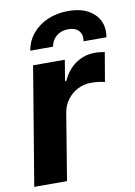

<svg xmlns="http://www.w3.org/2000/svg" viewBox="-88 -818 616 874"><g transform="rotate(-10 220.0 -381.0)"><path d="M-1.6 0 89.3 -545.9H235.9L220.1 -450H226Q249.2 -501.1 288.9 -527.2Q328.6 -553.3 374.2 -553.1Q385.7 -553.3 398.2 -552.1Q410.6 -550.8 421.1 -548.6L398.2 -413.9Q388.2 -417.5 369.8 -419.7Q351.4 -421.9 335.2 -421.7Q302.3 -421.9 273.8 -407.5Q245.3 -393.1 226 -367.5Q206.6 -342 200.6 -308.4L149.8 0ZM88.3 -613.7Q95.7 -657.9 123.4 -691.2Q151.1 -724.4 193.8 -743.1Q236.6 -761.7 288.9 -761.7Q367.5 -761.7 409.3 -720.8Q451.2 -680 440.2 -613.7H334.6Q339.9 -643.9 323.8 -661.9Q307.6 -679.9 275.4 -679.9Q242.6 -679.9 220.7 -661.9Q198.7 -643.9 193.4 -613.7Z"/></g></svg>

Font: Inter Tight
Style: Italic
Weight: 400
Italic angle: -9.39999°
Designer: Rasmus Andersson
Foundry: rsms
Version: Version 3.002